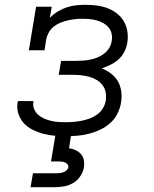

<svg xmlns="http://www.w3.org/2000/svg" viewBox="-20 -558 640 798"><path d="M255 8Q231 8 206.5 6Q182 4 159.5 -2Q137 -8 116 -18.5Q95 -29 79.5 -45.5Q64 -62 56.5 -85Q49 -108 53 -131Q54 -133 54 -134.5Q54 -136 55 -138H119Q119 -137 119 -136Q119 -135 119 -134Q116 -119 122 -104.5Q128 -90 139 -80.5Q150 -71 164 -65Q178 -59 193 -55.5Q208 -52 223.5 -51Q239 -50 255 -50Q271 -50 287.5 -51.5Q304 -53 321 -56.5Q338 -60 354 -66Q370 -72 384.5 -82.5Q399 -93 408 -108.5Q417 -124 420 -141Q422 -158 419 -174.5Q416 -191 406 -204Q396 -217 382 -225.5Q368 -234 352 -238.5Q336 -243 319 -245Q302 -247 285 -247H224L234 -305H294Q309 -305 324 -306Q339 -307 354.5 -310Q370 -313 384.5 -319Q399 -325 412 -334.5Q425 -344 433.5 -358Q442 -372 444 -387Q447 -402 444 -417Q441 -432 432 -443Q423 -454 410 -461.5Q397 -469 383 -473Q369 -477 353.5 -478.5Q338 -480 323 -480Q308 -480 293 -478.5Q278 -477 262.5 -473.5Q247 -470 232 -464Q217 -458 204 -448Q191 -438 183 -423.5Q175 -409 172 -394L165 -349H100L130 -530H195L187 -484Q202 -499 220 -510Q238 -521 257.5 -527.5Q277 -534 296.5 -536Q316 -538 336 -538Q359 -538 382.5 -535Q406 -532 427 -524Q448 -516 466 -502Q484 -488 495 -469Q506 -450 509.5 -426.5Q513 -403 509 -380Q506 -361 497 -343Q488 -325 473 -311.5Q458 -298 439.5 -289Q421 -280 403 -274Q423 -266 441 -252.5Q459 -239 470 -220Q481 -201 484 -177.5Q487 -154 483 -131Q479 -108 468 -85.5Q457 -63 437.5 -46Q418 -29 395.5 -18.5Q373 -8 349.5 -2Q326 4 302 6Q278 8 255 8ZM107 220 117 162H217Q224 162 231 161Q238 160 244.5 157.5Q251 155 256.5 150Q262 145 264 138Q264 138 264 138Q264 138 264 138Q265 131 261 125.5Q257 120 251 117.5Q245 115 238.5 114Q232 113 225 113H192L211 0H276L267 58Q281 60 294 66Q307 72 316.5 82.5Q326 93 328.5 107.5Q331 122 329 137Q326 156 314 174Q302 192 284 202.5Q266 213 246.5 216.5Q227 220 207 220Z"/></svg>

Font: Iosevka Curly Slab LtEx
Style: Italic
Weight: 300
Width: 7
Italic angle: -9°
Monospace: yes
Designer: Belleve Invis
Foundry: Belleve Invis
Version: Version 11.1.0; ttfautohint (v1.8.3)